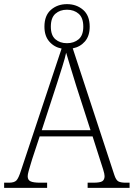

<svg xmlns="http://www.w3.org/2000/svg" viewBox="-22 -909 647 929"><path d="M-2 0V-25H21Q47 -25 57.5 -36Q68 -47 80 -85L276 -674Q240 -681 216.5 -708Q193 -735 193 -780Q193 -834 224.5 -861.5Q256 -889 302 -889Q348 -889 380 -861.5Q412 -834 412 -780Q412 -735 389 -708.5Q366 -682 330 -675L531 -63Q539 -38 550.5 -31.5Q562 -25 587 -25H605V0H402V-25H429Q463 -25 473.5 -32.5Q484 -40 484 -57Q484 -67 477 -89.5Q470 -112 463 -133L426 -249H170L134 -140Q131 -130 126 -113.5Q121 -97 116.5 -81Q112 -65 112 -56Q112 -38 126 -31.5Q140 -25 173 -25H206V0ZM302 -700Q336 -700 358.5 -719Q381 -738 381 -780Q381 -823 358.5 -842.5Q336 -862 302 -862Q268 -862 246 -842.5Q224 -823 224 -780Q224 -738 246 -719Q268 -700 302 -700ZM180 -279H416L347 -493Q333 -540 319.5 -582.5Q306 -625 298 -654Q293 -629 279.5 -586.5Q266 -544 254 -506Z"/></svg>

Font: Noto Serif Georgian SemiCondensed ExtraLight
Style: Regular
Weight: 200
Width: 4
Designer: Monotype Design Team, Akaki Razmadze
Foundry: Google LLC
Version: Version 2.003; ttfautohint (v1.8.4.7-5d5b)